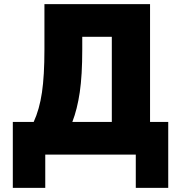

<svg xmlns="http://www.w3.org/2000/svg" viewBox="-20 -748 882 929"><path d="M42 161V-158H143Q171 -219 183 -300.5Q195 -382 195 -508V-728H706V-158H794V161H637V0H199V161ZM378 -508Q378 -384 366 -302Q354 -220 330 -158H521V-570H378Z"/></svg>

Font: Murecho ExtraBold
Style: Regular
Weight: 800
Designer: Neil Summerour
Foundry: Positype
Version: Version 1.010; ttfautohint (v1.8.3)